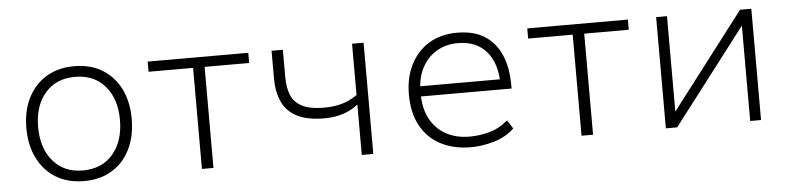

<svg xmlns="http://www.w3.org/2000/svg" viewBox="-37 -669 3482 846"><g transform="rotate(-5 1703.5 -246.0)"><path d="M307 8Q235 8 183 -23.5Q131 -55 102 -112.5Q73 -170 73 -247Q73 -323 102 -380Q131 -437 183 -468.5Q235 -500 306 -500Q378 -500 430 -468.5Q482 -437 510.5 -380Q539 -323 539 -247Q539 -170 510.5 -112.5Q482 -55 430 -23.5Q378 8 307 8ZM305 -39Q390 -39 438.5 -96Q487 -153 487 -247Q487 -340 438.5 -396.5Q390 -453 306 -453Q222 -453 173.5 -396.5Q125 -340 125 -247Q125 -153 173.5 -96Q222 -39 305 -39Z M828 0V-447H631V-492H1076V-447H879V0Z M1535 0V-223Q1505 -199 1467.5 -187Q1430 -175 1386 -175Q1310 -175 1264.5 -198.5Q1219 -222 1199 -266Q1179 -310 1179 -370V-492H1229V-372Q1229 -323 1243.5 -289.5Q1258 -256 1293 -239Q1328 -222 1386 -222Q1432 -222 1467 -232Q1502 -242 1535 -265V-492H1586V0Z M2018 8Q1942 8 1885 -21.5Q1828 -51 1796.5 -108Q1765 -165 1765 -247Q1765 -321 1793.5 -378Q1822 -435 1874.5 -467.5Q1927 -500 2000 -500Q2075 -500 2123 -468.5Q2171 -437 2194.5 -381Q2218 -325 2218 -250V-234H1798V-279H2195L2171 -257Q2171 -348 2126.5 -401Q2082 -454 1999 -454Q1946 -454 1905 -429.5Q1864 -405 1840.5 -360.5Q1817 -316 1817 -254V-247Q1817 -181 1842 -134.5Q1867 -88 1912 -63.5Q1957 -39 2016 -39Q2057 -39 2101.5 -50.5Q2146 -62 2186 -96L2210 -58Q2173 -23 2120.5 -7.5Q2068 8 2018 8Z M2507 0V-447H2310V-492H2755V-447H2558V0Z M2880 0V-492H2928V-70L3251 -492H3301V0H3253V-423H3254L2930 0Z"/></g></svg>

Font: Nunito Sans 7pt ExtraLight
Style: Regular
Weight: 250
Designer: Vernon Adams
Foundry: Vernon Adams
Version: Version 3.101;gftools[0.9.27]